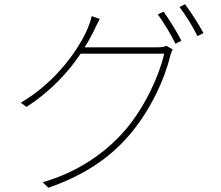

<svg xmlns="http://www.w3.org/2000/svg" viewBox="-20 -836 1040 905"><path d="M751 -781 724 -768C751 -731 788 -670 807 -630L835 -644C813 -688 776 -746 751 -781ZM852 -816 826 -803C855 -766 888 -711 911 -666L939 -680C919 -719 879 -780 852 -816ZM450 -747 412 -760C409 -743 400 -717 395 -706C357 -613 248 -451 78 -352L105 -332C225 -410 305 -501 360 -583H754C729 -475 664 -336 577 -231C482 -117 344 -23 181 23L208 49C395 -16 514 -107 601 -213C688 -319 754 -456 781 -568C783 -575 789 -594 794 -603L764 -620C754 -615 743 -613 720 -613H379C397 -641 411 -668 423 -692C431 -708 441 -730 450 -747Z"/></svg>

Font: Harano Aji Gothic ExtraLight
Style: Regular
Weight: 250
Foundry: Masamichi Hosoda
Version: HaranoAjiGothic-ExtraLight version 20230610;ttx 4.39.4